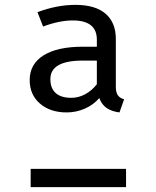

<svg xmlns="http://www.w3.org/2000/svg" viewBox="-20 -769 640 789"><path d="M456 -609V-412Q456 -390 464 -378Q472 -366 490 -361L471 -307Q439 -311 418.5 -325Q398 -339 388 -366Q364 -338 328.5 -322.5Q293 -307 254 -307Q186 -307 144 -343.5Q102 -380 102 -440Q102 -506 159 -541.5Q216 -577 319 -577H378V-606Q378 -685 279 -685Q224 -685 157 -660L134 -719Q214 -749 290 -749Q372 -749 414 -712.5Q456 -676 456 -609ZM320 -520Q187 -520 187 -444Q187 -406 209 -386.5Q231 -367 273 -367Q303 -367 330.5 -382Q358 -397 378 -423V-520ZM498 0H106V-75H498Z"/></svg>

Font: Fira Mono
Style: Regular
Weight: 400
Designer: Carrois Corporate & Edenspiekermann AG
Foundry: Carrois Corporate GbR & Edenspiekermann AG
Version: Version 3.206